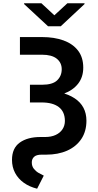

<svg xmlns="http://www.w3.org/2000/svg" viewBox="-20 -939 601 1178"><path d="M207.7 218.8Q160.5 207 126.1 182.4Q91.6 157.7 72.6 122Q53.6 86.3 53.6 41.9Q53.6 -29.8 101.2 -64.1Q148.8 -98.4 228.3 -98.4H256.7Q294.7 -98.4 321.9 -111.2Q349.1 -123.9 363.6 -146.3Q378.2 -168.7 378.2 -197.4Q377.8 -253.6 340.9 -282Q304 -310.4 235.1 -310.4H163.7V-383.5H236.5Q365.8 -383.5 437.9 -335.9Q509.9 -288.4 510.3 -198.9Q510.3 -132.8 478.9 -86.1Q447.4 -39.4 391.9 -14.7Q336.3 9.9 263.1 9.9H235.1Q202.8 9.9 188.7 23.6Q174.7 37.3 175.1 58.2Q175.1 81 187.9 96.8Q200.6 112.6 217.9 122.5Q235.1 132.5 248.6 138.5ZM163.7 -419H237.2Q302.6 -419 330.6 -446Q358.7 -473 358.7 -514.2Q358.7 -554.3 328.3 -578.8Q297.9 -603.3 237.9 -603.3H102.3V-711.6H237.9Q313.2 -711.6 370 -690.9Q426.8 -670.1 458.8 -628.6Q490.8 -587 490.8 -524.1Q490.8 -465.9 459.3 -425.6Q427.9 -385.3 371.3 -364.2Q314.6 -343 239.3 -343H163.7ZM127.8 -914.1V-919H234L313.6 -845.2L393.5 -919H498.6V-914.1L352.6 -777.7H274.9Z"/></svg>

Font: DeltaSans SemiBold
Style: Regular
Weight: 600
Designer: Rasmus Andersson
Foundry: rsms
Version: Version 3.012